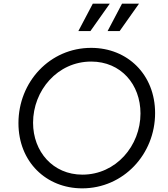

<svg xmlns="http://www.w3.org/2000/svg" viewBox="-20 -1019 921 1051"><path d="M475 -849 581 -999H488L409 -849ZM635 -849 741 -999H648L569 -849ZM430 12C655 12 829 -174 829 -400C829 -611 678 -757 479 -757C253 -757 81 -571 81 -345C81 -133 233 12 430 12ZM431 -63C270 -63 161 -189 161 -347C161 -524 295 -682 479 -682C642 -682 749 -557 749 -398C749 -221 615 -63 431 -63Z"/></svg>

Font: Plus Jakarta Sans
Style: Italic
Weight: 400
Italic angle: -8°
Designer: Gumpita Rahayu
Foundry: Tokotype
Version: Version 2.071;gftools[0.9.30]